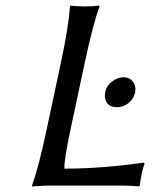

<svg xmlns="http://www.w3.org/2000/svg" viewBox="-20 -668 555 691"><path d="M400.9 -282.2Q365.2 -282.2 358.4 -313.5Q356.4 -324.7 358.4 -335.9Q365.2 -367.2 397.5 -383.3Q411.1 -389.6 423.8 -390.1Q453.1 -390.1 464.4 -363.3Q469.2 -350.1 466.3 -335.9Q459 -301.8 425.3 -287.1Q413.6 -282.2 400.9 -282.2ZM285.6 -444.8 233.4 -200.2Q210 -89.8 211.9 -61Q345.7 -61 498.5 -83L500 -79.1Q494.6 -63 490.2 -43.9Q486.8 -27.3 482.9 0L480.5 2.9Q456.5 0 420.9 0H147.9L95.2 2.9V0Q119.6 -68.4 147.5 -200.2L199.7 -444.8Q227.1 -573.7 231.9 -645L234.9 -647.9Q252.4 -645 285.2 -645Q318.8 -645 337.9 -647.9V-645Q314 -577.6 285.6 -444.8Z"/></svg>

Font: Linux Biolinum Slanted O
Style: Slanted
Weight: 400
Designer: Philipp H. Poll
Foundry: Philipp H. Poll
Version: Version 1.0.4